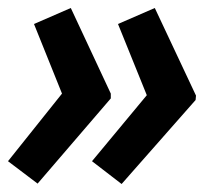

<svg xmlns="http://www.w3.org/2000/svg" viewBox="-20 -509 544 480"><path d="M284 -49 469 -259 470 -270 367 -489 275 -449 347 -271 210 -106ZM74 -50 257 -263V-275L157 -489L65 -449L135 -275L0 -106Z"/></svg>

Font: Noto Sans SemiCondensed SemiBold
Style: Italic
Weight: 600
Width: 4
Italic angle: -12°
Designer: Monotype Design Team
Foundry: Monotype Imaging Inc.
Version: Version 2.013